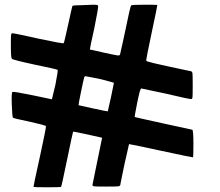

<svg xmlns="http://www.w3.org/2000/svg" viewBox="-20 -788 934 814"><path d="M324 -766Q362 -768 376 -768Q395 -768 396 -764Q398 -758 380 -669Q361 -584 361 -578Q364 -578 424 -564Q470 -554 478.5 -553Q487 -552 489 -557Q489 -559 492.5 -573Q496 -587 501.5 -613Q507 -639 512 -662Q532 -761 536 -765Q538 -768 593 -768Q647 -768 647 -767Q647 -762 624 -654Q600 -540 600 -534Q599 -529 607 -527Q617 -523 691 -507Q713 -502 737.5 -497Q762 -492 775 -489Q788 -486 790 -486Q795 -484 796 -477Q797 -470 797 -426Q797 -382 796 -375Q795 -368 790 -368Q780 -368 683 -391Q582 -413 579 -413Q578 -413 577 -411.5Q576 -410 574.5 -405.5Q573 -401 571 -394.5Q569 -388 567 -377.5Q565 -367 562 -354Q550 -293 551 -292Q552 -291 671 -265Q793 -239 795 -238Q800 -237 800 -179Q800 -121 798 -121Q797 -120 662 -149Q528 -178 527 -177L508 -93Q504 -75 499.5 -52Q495 -29 492.5 -17.5Q490 -6 490 -4Q489 1 481 2Q473 3 430 3Q387 3 379.5 2Q372 1 372 -4Q372 -6 393 -107L413 -204Q411 -205 350.5 -218Q290 -231 290 -230Q289 -230 265 -114Q242 -2 239 4Q238 6 180 6Q122 6 122 4Q122 -1 149 -123Q175 -243 175 -253Q174 -257 106 -272Q38 -286 35 -289Q32 -292 30 -344Q28 -397 33 -398Q37 -401 119 -384L200 -367L202 -375Q204 -383 208 -400Q212 -417 215 -429Q227 -491 224 -492Q219 -495 127 -514Q34 -534 30 -539Q26 -544 26 -596Q26 -634 27 -640.5Q28 -647 33 -647Q41 -647 144 -624Q247 -602 250 -605Q252 -606 269 -684Q286 -762 287 -763Q293 -766 324 -766ZM404 -453Q390 -456 374 -459Q358 -462 350 -463.5Q342 -465 341 -465Q339 -465 337 -460Q334 -450 323 -396.5Q312 -343 313 -342Q316 -341 376 -328Q436 -315 437 -316Q438 -318 450.5 -376Q463 -434 463 -437Q463 -438 404 -453Z"/></svg>

Font: FoundationOne
Style: Medium
Weight: 500
Version: Version 0.4